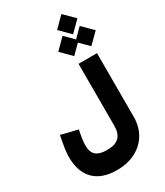

<svg xmlns="http://www.w3.org/2000/svg" viewBox="-328 -1288 1422 1657"><g transform="rotate(-30 383.5 -459.5)"><path d="M579.6 -960.9 681.2 -1062 579.6 -1163.1 479 -1062ZM494.1 -793 580.1 -878.4 665 -793 766.6 -894 665 -995.1 580.1 -909.7 494.1 -995.1 393.6 -894ZM336.9 50.8C235.4 50.8 191.9 12.7 191.9 -76.7C191.9 -110.4 198.7 -159.7 212.4 -225.1L47.4 -265.6C36.6 -211.9 29.3 -170.4 24.9 -140.6C20.5 -110.8 18.6 -84.5 18.6 -62.5C18.6 136.2 125.5 244.1 323.2 244.1C394 244.1 456.1 230.5 509.3 203.1C615.2 148.4 677.2 47.4 677.2 -84V-716.8H493.2V-99.1C493.2 2.9 443.8 50.8 336.9 50.8Z"/></g></svg>

Font: Estedad Black
Style: Regular
Weight: 900
Designer: Amin Abedi
Version: Version 7.3